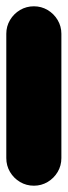

<svg xmlns="http://www.w3.org/2000/svg" viewBox="-20 -590 215 610"><path d="M0 -87.7H175V-482.7H0ZM87.7 -175Q63.7 -175 43.7 -163.2Q23.7 -151.3 11.8 -131.3Q0 -111.3 0 -87.7Q0 -63.7 11.8 -43.7Q23.7 -23.7 43.7 -11.8Q63.7 0 87.7 0Q111.3 0 131.3 -11.8Q151.3 -23.7 163.2 -43.7Q175 -63.7 175 -87.7Q175 -111.3 163.2 -131.3Q151.3 -151.3 131.3 -163.2Q111.3 -175 87.7 -175ZM87.7 -570Q63.7 -570 43.7 -558.2Q23.7 -546.3 11.8 -526.3Q0 -506.3 0 -482.7Q0 -458.7 11.8 -438.7Q23.7 -418.7 43.7 -406.8Q63.7 -395 87.7 -395Q111.3 -395 131.3 -406.8Q151.3 -418.7 163.2 -438.7Q175 -458.7 175 -482.7Q175 -506.3 163.2 -526.3Q151.3 -546.3 131.3 -558.2Q111.3 -570 87.7 -570Z"/></svg>

Font: Wavefont Thin
Style: Regular
Weight: 100
Monospace: yes
Version: Version 3.005;gftools[0.9.33]